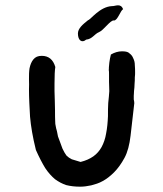

<svg xmlns="http://www.w3.org/2000/svg" viewBox="-20 -718 613 722"><path d="M443 -683C434 -681 422 -639 408 -641C395 -643 370 -604 352 -597C335 -590 327 -571 304 -569C288 -555 273 -566 273 -592C273 -611 291 -626 311 -642C321 -644 355 -693 401 -695C413 -694 434 -708 443 -683ZM485 -330C480 -284 475 -243 471 -208C467 -174 460 -146 448 -124C436 -102 423 -84 409 -70C395 -56 381 -45 366 -37C352 -29 338 -25 323 -21C309 -18 295 -16 282 -16C262 -16 245 -18 229 -22C214 -27 201 -34 187 -44C174 -55 162 -68 150 -86C139 -104 127 -127 115 -154C103 -202 96 -244 93 -279C91 -315 89 -349 89 -382C89 -394 90 -406 89 -420C89 -435 89 -448 91 -461C94 -475 98 -485 105 -494C113 -504 123 -508 137 -508C163 -508 180 -494 188 -466C186 -454 185 -434 185 -404V-375C185 -365 186 -354 186 -342C187 -312 187 -292 187 -279C187 -267 188 -258 188 -252C189 -246 190 -242 191 -236C193 -231 195 -221 198 -205C205 -185 211 -171 215 -159C220 -148 225 -140 230 -133C236 -127 242 -123 250 -119C259 -116 270 -113 283 -109C303 -114 318 -121 331 -130C345 -140 354 -151 362 -165C370 -180 376 -197 379 -216C383 -236 385 -257 386 -281C386 -299 386 -315 387 -331C389 -347 390 -362 391 -375C391 -389 390 -400 390 -410V-437C390 -445 390 -452 389 -458V-447C389 -472 392 -494 397 -513C411 -521 425 -525 438 -525C450 -525 460 -524 466 -518C473 -513 478 -507 481 -499C485 -491 487 -483 487 -473C488 -463 488 -454 488 -444C488 -440 488 -435 487 -427C487 -419 487 -412 486 -402C486 -393 485 -384 484 -376C484 -368 483 -362 483 -358V-344C484 -340 485 -335 485 -330Z"/></svg>

Font: Gaegu
Style: Bold
Weight: 700
Designer: JIKJI
Foundry: JIKJI
Version: Version 1.00